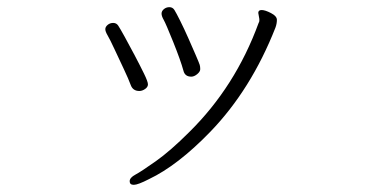

<svg xmlns="http://www.w3.org/2000/svg" viewBox="-20 -476 1040 536"><path d="M514 -262Q522 -262 530.5 -269Q539 -276 539 -283Q539 -290 537.5 -295Q536 -300 526.5 -322Q517 -344 505.5 -370Q494 -396 483 -418Q472 -440 467 -448Q462 -456 453 -456Q444 -456 437.5 -450.5Q431 -445 431 -438Q431 -431 437 -420.5Q443 -410 463.5 -359Q484 -308 492 -279Q496 -262 514 -262ZM701 -440 704 -423V-418Q704 -415 702 -412Q637 -234 508 -107Q456 -55 415 -26Q374 3 358 11.5Q342 20 342 30Q342 40 353.5 40Q365 40 396 24Q476 -14 567 -108Q681 -226 749 -399Q753 -410 753 -420.5Q753 -431 736.5 -439.5Q720 -448 710.5 -448Q701 -448 701 -440ZM369 -222Q377 -222 385 -227.5Q393 -233 393 -240.5Q393 -248 382 -270.5Q371 -293 356 -321.5Q341 -350 328 -373.5Q315 -397 310 -404.5Q305 -412 296 -412Q287 -412 280.5 -406.5Q274 -401 274 -394.5Q274 -388 280.5 -377Q287 -366 300 -338Q313 -310 326 -282.5Q339 -255 345 -238.5Q351 -222 369 -222Z"/></svg>

Font: LXGW WenKai Mono TC Light
Style: Regular
Weight: 300
Designer: LXGW / Fontworks Inc.
Foundry: LXGW / Fontworks Inc.
Version: Version 1.330